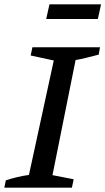

<svg xmlns="http://www.w3.org/2000/svg" viewBox="-36 -869 488 889"><path d="M-16 0 -9 -34Q46 -52 98 -59L213 -589L106 -612L114 -650H427L421 -616Q387 -607 362 -601Q337 -595 314 -591L207 -58L305 -39L297 0ZM178 -781 193 -849H432L417 -781Z"/></svg>

Font: Piazzolla Medium
Style: Italic
Weight: 500
Italic angle: -11.3°
Designer: Juan Pablo del Peral
Foundry: Huerta Tipografica
Version: Version 1.330